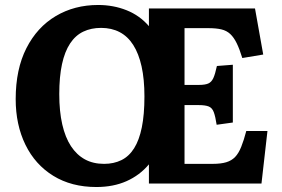

<svg xmlns="http://www.w3.org/2000/svg" viewBox="-20 -737 1131 771"><path d="M367 14Q267 14 194 -31Q121 -76 82 -156Q43 -236 43 -339Q43 -459 86 -543.5Q129 -628 204 -672.5Q279 -717 374 -717Q435 -717 488 -696Q541 -675 578 -632V-703H1004L1037 -518L953 -504Q942 -540 930.5 -563.5Q919 -587 904.5 -600.5Q890 -614 869 -619Q848 -624 816 -624H721V-396H779Q803 -396 816 -401.5Q829 -407 836.5 -423Q844 -439 851 -472L915 -477V-245L850 -236Q845 -269 838.5 -286.5Q832 -304 818 -309.5Q804 -315 778 -315H721V-79H834Q867 -79 888.5 -85.5Q910 -92 924 -106.5Q938 -121 948.5 -147Q959 -173 969 -211H1054L1030 0H578V-77Q541 -33 488 -9.5Q435 14 367 14ZM398 -79Q437 -79 467.5 -94Q498 -109 518.5 -141.5Q539 -174 549.5 -225.5Q560 -277 560 -350Q560 -419 548.5 -470.5Q537 -522 515 -556.5Q493 -591 460.5 -608Q428 -625 386 -625Q346 -625 314.5 -610Q283 -595 261.5 -562.5Q240 -530 229 -479.5Q218 -429 218 -359Q218 -290 230 -237.5Q242 -185 265 -150Q288 -115 321 -97Q354 -79 398 -79Z"/></svg>

Font: Literata 18pt
Style: Bold
Weight: 700
Designer: Latin by Veronika Burian and Jose Scaglione. Greek by Irene Vlachou. Cyrillic by Vera Evstafieva.
Foundry: TypeTogether
Version: Version 3.103;gftools[0.9.29]